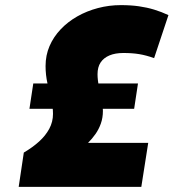

<svg xmlns="http://www.w3.org/2000/svg" viewBox="-20 -730 712 750"><path d="M53 0 73 -134Q107 -154 132.5 -177Q158 -200 172.5 -227Q187 -254 187 -285Q187 -312 180 -341.5Q173 -371 165.5 -404Q158 -437 158 -472Q158 -514 173.5 -550Q189 -586 217 -615.5Q245 -645 282 -666Q319 -687 362.5 -698.5Q406 -710 452 -710Q491 -710 522.5 -705.5Q554 -701 582 -692.5Q610 -684 638 -671L582 -503Q551 -514 524 -518.5Q497 -523 462 -523Q430 -523 407.5 -513.5Q385 -504 373 -486Q361 -468 361 -440Q361 -418 366.5 -392Q372 -366 377 -341Q382 -316 382 -297Q382 -270 374 -247.5Q366 -225 353 -206.5Q340 -188 324 -172H559L532 0ZM95 -305 110 -404H519L504 -305Z"/></svg>

Font: Georama ExtraCondensed Thin Black
Style: Italic
Weight: 900
Italic angle: -9°
Version: Version 1.001